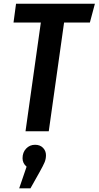

<svg xmlns="http://www.w3.org/2000/svg" viewBox="-20 -711 534 1040"><path d="M494.1 -690.9 466.8 -588.9H327.1L244.1 0H118.2L201.2 -588.9H53.2L66.9 -690.9ZM169.9 73.2Q196.8 73.2 212.9 89.6Q229 106 229 129.9Q229 149.9 221.7 167.7Q214.4 185.5 193.8 222.2L145 309.1H84L124 191.9Q102.1 173.3 102.1 146Q102.1 114.3 121.6 93.8Q141.1 73.2 169.9 73.2Z"/></svg>

Font: Fira Sans Compressed Medium
Style: Italic
Weight: 500
Width: 3
Italic angle: -8°
Designer: Carrois Corporate & Edenspiekermann AG
Foundry: Carrois Corporate GbR & Edenspiekermann AG
Version: Version 4.203;PS 004.203;hotconv 1.0.88;makeotf.lib2.5.64775